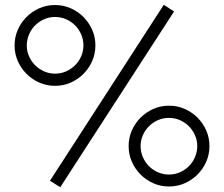

<svg xmlns="http://www.w3.org/2000/svg" viewBox="-20 -786 937 803"><path d="M189 -30 665 -766 708 -738 232 -3ZM365.5 -661.5Q379 -631 379 -596Q379 -561 365.5 -530.5Q352 -500 329 -477Q306 -454 275.5 -440.5Q245 -427 210 -427Q175 -427 144.5 -440.5Q114 -454 91 -477Q68 -500 54.5 -530.5Q41 -561 41 -596Q41 -631 54.5 -661.5Q68 -692 91 -715Q114 -738 144.5 -751.5Q175 -765 210 -765Q245 -765 275.5 -751.5Q306 -738 329 -715Q352 -692 365.5 -661.5ZM210 -478Q235 -478 256.5 -487.5Q278 -497 294 -513Q310 -529 319.5 -550.5Q329 -572 329 -596Q329 -620 319.5 -642Q310 -664 294 -680Q278 -696 256.5 -705.5Q235 -715 210 -715Q186 -715 164.5 -705.5Q143 -696 127 -680Q111 -664 101.5 -642Q92 -620 92 -596Q92 -572 101.5 -550.5Q111 -529 127 -513Q143 -497 164.5 -487.5Q186 -478 210 -478ZM621.5 -330.5Q652 -344 687 -344Q722 -344 752.5 -330.5Q783 -317 806 -294Q829 -271 842.5 -240.5Q856 -210 856 -175Q856 -140 842.5 -109.5Q829 -79 806 -56Q783 -33 752.5 -19.5Q722 -6 687 -6Q652 -6 621.5 -19.5Q591 -33 568 -56Q545 -79 531.5 -109.5Q518 -140 518 -175Q518 -210 531.5 -240.5Q545 -271 568 -294Q591 -317 621.5 -330.5ZM687 -56Q711 -56 732.5 -65.5Q754 -75 770 -91Q786 -107 795.5 -129Q805 -151 805 -175Q805 -199 795.5 -220.5Q786 -242 770 -258Q754 -274 732.5 -283.5Q711 -293 687 -293Q662 -293 640.5 -283.5Q619 -274 603 -258Q587 -242 577.5 -220.5Q568 -199 568 -175Q568 -151 577.5 -129Q587 -107 603 -91Q619 -75 640.5 -65.5Q662 -56 687 -56Z"/></svg>

Font: Leon Sans
Style: Light
Weight: 300
Designer: Jongmin Kim
Version: Version 1.2